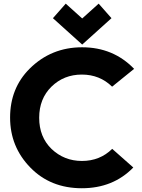

<svg xmlns="http://www.w3.org/2000/svg" viewBox="-20 -1001 760 1031"><path d="M333 -981.4 421.4 -901.9 509.8 -981.4 578.6 -903.3 421.4 -761.7 264.2 -903.3ZM419.4 9.8Q251 9.8 142.6 -101.6Q34.2 -212.9 34.2 -369.6Q34.2 -527.3 138.7 -631.8Q254.4 -747.1 420.9 -747.1Q588.4 -747.1 700.2 -631.3L582 -535.6Q515.6 -600.6 419.4 -600.6Q322.8 -600.6 256.3 -535.6Q190.4 -470.7 190.4 -368.7Q190.4 -265.6 256.8 -201.2Q324.7 -136.7 419.9 -136.7Q516.6 -136.7 582.5 -201.7L695.8 -101.6Q587.4 9.8 419.4 9.8Z"/></svg>

Font: New Shape
Style: Bold
Weight: 700
Designer: Wojciech Kalinowski "wmk69" (wmk69@o2.pl)
Foundry: Wojciech Kalinowski "wmk69" (wmk69@o2.pl)
Version: Version 2.1.1; 2021-05-14